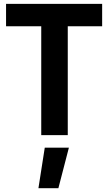

<svg xmlns="http://www.w3.org/2000/svg" viewBox="-20 -703 563 999"><path d="M180 276.1 212.9 65.4H338.4L283.8 276.1ZM194.6 0V-566.3H11.5V-683H511.5V-566.3H332.6V0Z"/></svg>

Font: Cairo
Style: Regular
Weight: 400
Designer: Mohamed Gaber, Accademia di Belle Arti di Urbino
Foundry: Kief Type Foundry, Accademia di Belle Arti di Urbino
Version: Version 3.120